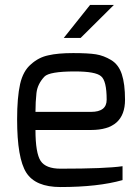

<svg xmlns="http://www.w3.org/2000/svg" viewBox="-20 -749 565 774"><path d="M237 -596 343 -729H439L305 -596ZM49 -268Q49 -356 61 -410Q73 -463 105 -490Q136 -518 175 -526Q213 -535 275 -535Q336 -535 367 -530Q398 -525 428 -507Q458 -489 471 -450Q484 -411 484 -347Q484 -225 347 -225H123Q123 -132 144 -100Q165 -69 224 -69Q406 -69 474 -79V-23Q375 5 224 5Q123 5 86 -53Q49 -111 49 -268ZM123 -298H347Q410 -298 410 -347Q410 -424 387 -442Q365 -461 282 -461Q179 -461 159 -440Q131 -410 127 -374Q123 -338 123 -298Z"/></svg>

Font: Mina
Style: Regular
Weight: 400
Version: Version 1.000